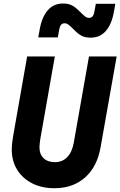

<svg xmlns="http://www.w3.org/2000/svg" viewBox="-20 -1030 669 1068"><path d="M282.5 17Q212.5 17 159 -10.2Q105.5 -37.5 75.5 -85.8Q45.5 -134 45.5 -197.5Q45.5 -215.5 47.5 -234Q49.5 -252.5 53.5 -275.5L131 -716H285L204 -255.5Q202 -241.5 200.8 -230.5Q199.5 -219.5 199.5 -210Q199.5 -172 222.5 -150Q245.5 -128 284.5 -128Q327 -128 354 -156Q381 -184 390.5 -237L475 -716H629L539.5 -211Q520.5 -102.5 453.2 -42.8Q386 17 282.5 17ZM484 -820.5Q454.5 -820.5 434.5 -830.8Q414.5 -841 390 -866Q371.5 -885 361 -892.8Q350.5 -900.5 339 -900.5Q326 -900.5 319 -891.2Q312 -882 309 -864L301.5 -822H193L201 -867.5Q213.5 -936.5 246.2 -973.5Q279 -1010.5 330.5 -1010.5Q360 -1010.5 380 -1000.2Q400 -990 424.5 -965Q443.5 -946 453.8 -938.2Q464 -930.5 475.5 -930.5Q488.5 -930.5 495.5 -939.8Q502.5 -949 505.5 -967L513 -1009H621.5L613.5 -963.5Q601 -894.5 568.5 -857.5Q536 -820.5 484 -820.5Z"/></svg>

Font: Google Sans Code
Style: Italic
Weight: 400
Italic angle: -10°
Monospace: yes
Designer: Google Sans Code Authors
Foundry: Google LLC
Version: Version 6.000